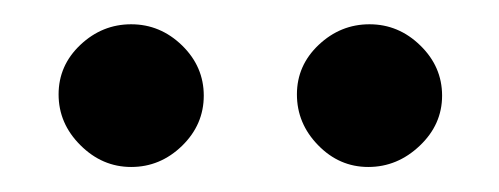

<svg xmlns="http://www.w3.org/2000/svg" viewBox="-20 -586 403 155"><path d="M27.3 -509.8Q27.3 -533.2 44.9 -549.8Q62.5 -566.4 85.9 -566.4Q109.4 -566.4 127 -549.3Q144.5 -532.2 144.5 -508.8Q144.5 -485.4 127 -468.3Q109.4 -451.2 85.9 -451.2Q62.5 -451.2 44.9 -468.8Q27.3 -486.3 27.3 -509.8ZM219.7 -509.8Q219.7 -533.2 237.3 -549.8Q254.9 -566.4 278.3 -566.4Q301.8 -566.4 319.3 -549.3Q336.9 -532.2 336.9 -508.8Q336.9 -485.4 318.8 -468.3Q300.8 -451.2 277.3 -451.2Q253.9 -451.2 236.8 -468.8Q219.7 -486.3 219.7 -509.8Z"/></svg>

Font: Comprehension Dark
Style: Regular
Weight: 700
Designer: Alfredo Marco Pradil
Foundry: Alfredo Marco Pradil
Version: 1.0